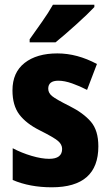

<svg xmlns="http://www.w3.org/2000/svg" viewBox="-20 -786 470 816"><path d="M398 -164Q398 -232 366 -269Q334 -306 276 -335Q218 -364 201.5 -377.5Q185 -391 185 -409Q185 -443 228 -443Q254 -443 286.5 -431.5Q319 -420 350 -404L392 -514Q308 -559 224 -559Q136 -559 84.5 -518.5Q33 -478 33 -402Q33 -338 62 -299.5Q91 -261 149 -232Q209 -202 226.5 -187Q244 -172 244 -153Q244 -111 189 -111Q157 -111 114.5 -123.5Q72 -136 34 -156V-21Q107 10 200 10Q398 10 398 -164ZM381 -766H205Q186 -732 158 -692.5Q130 -653 106 -619V-606H216Q253 -636 304 -682Q355 -728 381 -756Z"/></svg>

Font: Noto Sans Display SemiCondensed Extra
Style: Regular
Weight: 800
Width: 4
Designer: Monotype Design Team
Foundry: Monotype Imaging Inc.
Version: Version 1.900